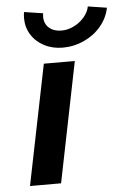

<svg xmlns="http://www.w3.org/2000/svg" viewBox="-54 -792 549 832"><g transform="rotate(-5 221.0 -376.5)"><path d="M148.4 -522.9H283.2L177.7 0H42.5ZM80.1 -726.1Q80.1 -741.7 82.5 -753.4L164.6 -740.7Q163.1 -732.9 163.1 -725.1Q163.1 -695.3 183.6 -677.2Q204.1 -659.2 237.8 -659.2Q265.6 -659.2 292.2 -672.6Q318.8 -686 337.2 -707.8Q355.5 -729.5 359.9 -753.4L441.9 -740.7Q433.1 -696.3 403.1 -660.6Q373 -625 329.1 -605Q285.2 -585 236.8 -585Q191.9 -585 156 -603.8Q120.1 -622.6 100.1 -654.8Q80.1 -687 80.1 -726.1Z"/></g></svg>

Font: Reddit Sans Chocolate
Style: Bold Italic
Weight: 700
Italic angle: -11.25°
Designer: Stephen Hutchings
Version: Version 1.013